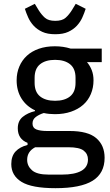

<svg xmlns="http://www.w3.org/2000/svg" viewBox="-20 -772 577 1004"><path d="M527 53Q527 134 464.5 173Q402 212 270 212Q146 212 92.5 179Q39 146 39 86Q39 44 61.5 20Q84 -4 124 -14V-25Q73 -45 73 -101Q73 -140 99 -161Q125 -182 163 -191V-195Q117 -217 92 -257.5Q67 -298 67 -352Q67 -391 81 -424Q95 -457 120.5 -480.5Q146 -504 183 -517Q220 -530 267 -530Q311 -530 349 -518H512V-447H435Q451 -428 460 -404.5Q469 -381 469 -352Q469 -313 455 -280Q441 -247 415 -224Q389 -201 351.5 -188Q314 -175 267 -175Q252 -175 237 -176.5Q222 -178 209 -181Q186 -174 168 -161Q150 -148 150 -126Q150 -103 170.5 -95Q191 -87 226 -87H344Q440 -87 483.5 -49.5Q527 -12 527 53ZM268 -245Q318 -245 346.5 -268Q375 -291 375 -339V-365Q375 -413 346.5 -436Q318 -459 268 -459Q218 -459 189.5 -436Q161 -413 161 -365V-339Q161 -291 189.5 -268Q218 -245 268 -245ZM440 62Q440 33 417.5 15.5Q395 -2 338 -2H164Q122 20 122 64Q122 96 147.5 118.5Q173 141 234 141H304Q370 141 405 121.5Q440 102 440 62ZM269 -593Q228 -593 201 -605.5Q174 -618 156 -637.5Q138 -657 127.5 -680.5Q117 -704 110 -726L162 -752L182 -719Q197 -695 215 -679Q233 -663 269 -663Q305 -663 323 -679Q341 -695 356 -719L376 -752L428 -726Q421 -704 410.5 -680.5Q400 -657 382 -637.5Q364 -618 337 -605.5Q310 -593 269 -593Z"/></svg>

Font: IBM Plex Sans Text
Style: Regular
Weight: 450
Designer: Mike Abbink, Paul van der Laan, Pieter van Rosmalen
Foundry: Bold Monday
Version: Version 3.005